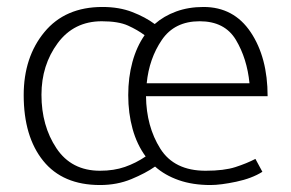

<svg xmlns="http://www.w3.org/2000/svg" viewBox="-20 -518 836 551"><path d="M748 -242H399Q400 -155 440 -91.5Q480 -28 570 -28Q623 -28 655.5 -38.5Q688 -49 713 -62L733 -25Q703 -6 658 3.5Q613 13 584 13Q533 13 493 -1Q453 -15 425 -40Q398 -21 357 -4Q316 13 267 13Q160 13 104 -56.5Q48 -126 48 -245Q48 -354 107.5 -426Q167 -498 274 -498Q322 -498 359.5 -483.5Q397 -469 424 -449Q450 -472 485.5 -485Q521 -498 564 -498Q651 -498 699.5 -425.5Q748 -353 748 -242ZM696 -279Q689 -350 657 -403.5Q625 -457 553 -457Q481 -457 444.5 -403.5Q408 -350 401 -279ZM99 -246Q99 -157 142 -92.5Q185 -28 267 -28Q307 -28 338.5 -39Q370 -50 398 -69Q373 -103 360.5 -148Q348 -193 348 -245Q348 -296 360 -340Q372 -384 395 -417Q375 -432 347.5 -444.5Q320 -457 272 -457Q192 -457 145.5 -394Q99 -331 99 -246Z"/></svg>

Font: Palanquin Thin
Style: Regular
Weight: 250
Designer: Pria Ravichandran
Version: Version 1.001